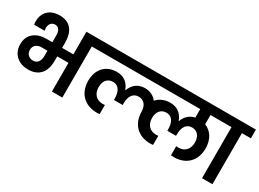

<svg xmlns="http://www.w3.org/2000/svg" viewBox="-33 -1403 2775 2058"><g transform="rotate(30 1354.5 -374.5)"><path d="M89 -168C124 -109 189 -76 270 -76C399 -76 472 -157 472 -296V-355H611V0H740V-632H852V-740H611V-460H472V-520C472 -660 414 -749 278 -749C154 -749 84 -675 84 -564C84 -553 85 -540 88 -525H218C215 -536 214 -547 214 -559C214 -607 242 -639 283 -639C330 -639 351 -603 351 -543V-460H277C214 -460 163 -444 123 -411C83 -378 63 -330 63 -269C63 -231 72 -197 89 -168ZM183 -270C183 -323 221 -355 280 -355H351V-289C351 -225 321 -185 268 -185C219 -185 183 -218 183 -270Z M810 -632H2082V-527C2013 -512 1971 -467 1948 -406H1945C1920 -479 1864 -531 1772 -531C1705 -531 1646 -506 1606 -461C1571 -506 1520 -531 1460 -531C1368 -531 1314 -479 1287 -406H1284C1259 -479 1203 -531 1111 -531C986 -531 890 -448 890 -295C890 -150 981 -44 1141 -44C1146 -44 1158 -45 1175 -46V-159L1148 -157C1069 -157 1021 -210 1021 -293C1021 -368 1060 -418 1129 -418C1197 -418 1232 -359 1232 -275V-254H1340V-275C1340 -360 1375 -418 1446 -418C1513 -418 1551 -366 1551 -293C1553 -149 1642 -44 1802 -44C1807 -44 1819 -45 1836 -46V-159L1809 -157C1730 -157 1682 -210 1682 -293C1682 -368 1721 -418 1790 -418C1858 -418 1893 -359 1893 -275V-254H2001V-275C2001 -360 2036 -418 2107 -418C2174 -418 2212 -366 2212 -293C2212 -210 2164 -157 2085 -157L2058 -159V-46C2075 -45 2087 -44 2092 -44C2253 -44 2343 -148 2343 -295C2343 -407 2290 -486 2209 -517V-632H2422V-740H810Z M2469 -632V0H2598V-632H2709V-740H2358V-632Z"/></g></svg>

Font: Poppins SemiBold
Style: Regular
Weight: 600
Designer: Ninad Kale (Devanagari), Jonny Pinhorn (Latin)
Foundry: Indian Type Foundry
Version: 4.004